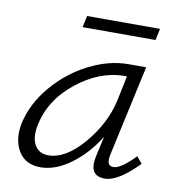

<svg xmlns="http://www.w3.org/2000/svg" viewBox="-68 -620 639 687"><g transform="rotate(10 251.5 -276.0)"><path d="M459 -557 450 -515H185L194 -557ZM458 -94 478 -70Q405 5 357 5Q296 5 313 -70L329 -142Q288 -76 232.5 -35.5Q177 5 123 5Q68 5 43 -36.5Q18 -78 30 -138Q46 -212 100.5 -276Q155 -340 227.5 -376.5Q300 -413 370 -413H434L362 -83Q353 -41 380 -41Q407 -41 458 -94ZM143 -42Q206 -42 270 -117Q334 -192 353 -278L372 -369H364Q273 -369 189 -301.5Q105 -234 87 -138Q79 -94 94.5 -68Q110 -42 143 -42Z"/></g></svg>

Font: EauTestText Semilight
Style: Italic
Weight: 300
Italic angle: -12°
Designer: Christian Thalmann (Catharsis Fonts)
Version: Version 0.001;PS 000.001;hotconv 1.0.88;makeotf.lib2.5.64775